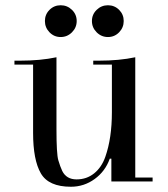

<svg xmlns="http://www.w3.org/2000/svg" viewBox="-20 -691 639 731"><path d="M348 -568Q330 -586 330 -611Q330 -636 348 -653.5Q366 -671 391 -671Q416 -671 433.5 -653.5Q451 -636 451 -611Q451 -586 433.5 -568Q416 -550 391 -550Q366 -550 348 -568ZM168.5 -568Q151 -586 151 -611Q151 -636 168.5 -653.5Q186 -671 211 -671Q236 -671 254 -653.5Q272 -636 272 -611Q272 -586 254 -568Q236 -550 211 -550Q186 -550 168.5 -568ZM406 -445H335V-460H356Q434 -460 495 -473V-15H561V0H404V-87H398Q381 -39 340.5 -9.5Q300 20 250 20Q165 20 135.5 -31Q106 -82 106 -185V-445H35V-460H56Q134 -460 195 -473V-199Q195 -105 202 -81Q209 -57 217 -40Q233 -8 271.5 -8Q310 -8 338.5 -31Q367 -54 381 -94Q406 -165 406 -264Z"/></svg>

Font: Elsie
Style: Regular
Weight: 400
Designer: Alejandro Inler
Foundry: Alejandro Inler
Version: 1.002